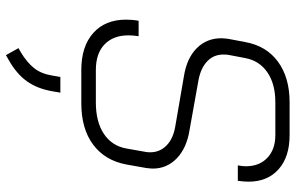

<svg xmlns="http://www.w3.org/2000/svg" viewBox="-198 -550 1015 660"><g transform="rotate(90 310.0 -220.5)"><path d="M48 -146Q48 -169 52 -189H105Q102 -171 102 -154Q102 -102 133 -72Q164 -42 221 -42H333Q399 -42 440.5 -69.5Q482 -97 491 -147L503 -215Q504 -220 504 -229Q504 -262 480.5 -285Q457 -308 415 -315L241 -345Q180 -355 146 -389Q112 -423 112 -473Q112 -481 114 -497L125 -555Q138 -628 192.5 -668Q247 -708 332 -708H445Q520 -708 562.5 -670Q605 -632 605 -567Q605 -550 602 -530H549Q552 -545 552 -558Q552 -604 523 -631.5Q494 -659 445 -659H332Q269 -659 229 -631.5Q189 -604 180 -555L169 -497Q168 -491 168 -480Q168 -447 191 -425Q214 -403 255 -395L428 -364Q490 -354 525 -320Q560 -286 560 -238Q560 -231 558 -215L546 -147Q532 -73 477.5 -32.5Q423 8 335 8H221Q140 8 94 -33Q48 -74 48 -146ZM146 224 160 216Q195 195 214.5 170.5Q234 146 240 109L245 80H299L294 109Q285 160 259.5 195.5Q234 231 186 258L170 267Z"/></g></svg>

Font: Bai Jamjuree Light
Style: Italic
Weight: 300
Italic angle: -10°
Version: Version 1.000; ttfautohint (v1.6)